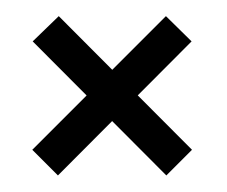

<svg xmlns="http://www.w3.org/2000/svg" viewBox="-20 -354 274 232"><path d="M181 -142 212 -173 51 -334.5 19.5 -304ZM50 -142 211.5 -304 180.5 -334.5 19 -173Z"/></svg>

Font: Anybody Expanded Light
Style: Regular
Weight: 300
Width: 7
Version: Version 1.113;gftools[0.9.25]